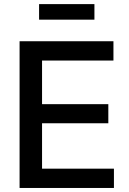

<svg xmlns="http://www.w3.org/2000/svg" viewBox="-20 -932 640 952"><path d="M77.1 0V-727.5H542.5V-631.8H188.5V-415.5H517.1V-320.8H188.5V-95.7H544.9V0ZM448.2 -911.6V-834.5H173.8V-911.6Z"/></svg>

Font: Inter 18pt Medium
Style: Regular
Weight: 500
Designer: Rasmus Andersson
Foundry: rsms
Version: Version 4.001;git-66647c0bb